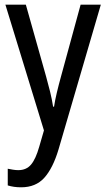

<svg xmlns="http://www.w3.org/2000/svg" viewBox="-20 -557 452 817"><path d="M3 -537H90L176 -232Q185 -200 193 -167.5Q201 -135 206 -103H210Q214 -130 222 -163.5Q230 -197 240 -233L323 -537H409L229 79Q205 159 168.5 199.5Q132 240 70 240Q54 240 40 238Q26 236 13 232V161Q23 163 35 165Q47 167 58 167Q92 167 112 143.5Q132 120 147 67L167 -2Z"/></svg>

Font: Noto Sans Bengali UI Condensed
Style: Regular
Weight: 400
Width: 3
Designer: Jelle Bosma - Monotype Design Team
Foundry: Monotype Imaging Inc.
Version: Version 2.003; ttfautohint (v1.8.4.7-5d5b)